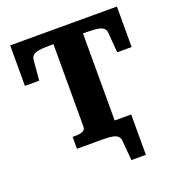

<svg xmlns="http://www.w3.org/2000/svg" viewBox="-154 -837 1054 1136"><g transform="rotate(-20 373.0 -268.5)"><path d="M280 -111V-629H250Q210 -629 185.5 -624.5Q161 -620 150 -609.5Q139 -599 138 -581L127 -455H37V-710H709V-455H618L608 -581Q607 -599 595.5 -609.5Q584 -620 560 -624.5Q536 -629 496 -629H466V0H199V-75H216Q243 -75 261.5 -82Q280 -89 280 -111ZM362 0H310V-81H570V173H479L468 49Q467 31 456.5 20Q446 9 423 4.5Q400 0 362 0Z"/></g></svg>

Font: Roboto Serif
Style: Bold
Weight: 700
Designer: Greg Gazdowicz
Foundry: Commercial Type
Version: Version 1.008